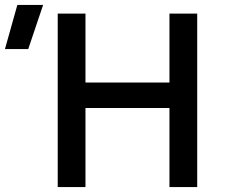

<svg xmlns="http://www.w3.org/2000/svg" viewBox="-142 -755 908 775"><path d="M91 0V-700H203V-422H542V-700H654V0H542V-319H203V0ZM-122 -557 -72 -735H32L-28 -557Z"/></svg>

Font: Geologica EX
Style: Regular
Weight: 400
Designer: Sindre Bremnes, Frode Helland
Foundry: Monokrom Skriftforlag AS
Version: Version 1.010;gftools[0.9.28]